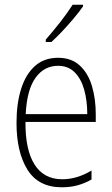

<svg xmlns="http://www.w3.org/2000/svg" viewBox="-20 -784 475 814"><path d="M226 -539Q283 -539 318.5 -506Q354 -473 370 -418.5Q386 -364 386 -300V-267H88Q87 -149 126.5 -86.5Q166 -24 244 -24Q306 -24 368 -61V-23Q340 -7 309.5 1.5Q279 10 242 10Q143 10 96.5 -64.5Q50 -139 50 -263Q50 -345 69.5 -407Q89 -469 128 -504Q167 -539 226 -539ZM226 -505Q167 -505 130.5 -454Q94 -403 89 -300H350Q350 -357 337 -403.5Q324 -450 296.5 -477.5Q269 -505 226 -505ZM332 -757Q316 -734 292.5 -706Q269 -678 244 -651.5Q219 -625 198 -606H174V-616Q206 -653 235.5 -690.5Q265 -728 288 -764H332Z"/></svg>

Font: Noto Sans Thai Cond ExtLt
Style: Regular
Weight: 200
Width: 3
Designer: Monotype Design Team
Foundry: Monotype Imaging Inc.
Version: Version 2.002; ttfautohint (v1.8.4.7-5d5b)